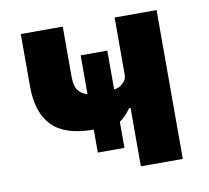

<svg xmlns="http://www.w3.org/2000/svg" viewBox="-64 -596 726 667"><g transform="rotate(-10 299.0 -262.5)"><path d="M381 0V-206H376Q369 -196 358.5 -184.5Q348 -173 336 -165V-73H242V-154Q142 -154 96 -200.5Q50 -247 50 -341V-525H198V-348Q198 -317 209 -301Q220 -285 242 -279V-416H336V-279Q354 -281 367.5 -293.5Q381 -306 381 -322V-525H529V0Z"/></g></svg>

Font: IBM Plex Sans Var
Style: Regular
Weight: 400
Designer: Mike Abbink, Paul van der Laan, Pieter van Rosmalen
Foundry: Bold Monday
Version: Version 3.000